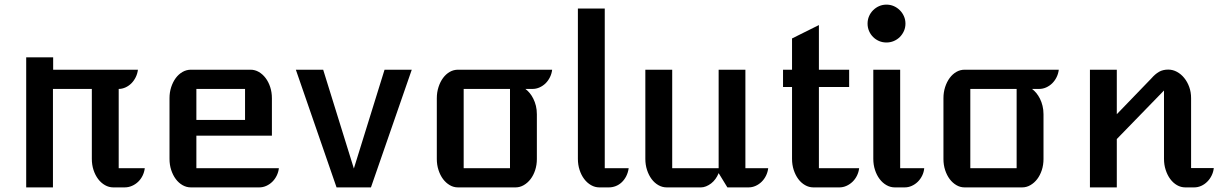

<svg xmlns="http://www.w3.org/2000/svg" viewBox="-20 -814 5292 834"><path d="M93.8 -564.9H210.9V-511.2H579.1Q577.1 -494.1 569.6 -478.8Q562 -463.4 550.8 -452.1Q539.6 -440.9 525.1 -434.3Q510.7 -427.7 495.6 -427.7V-83.5H608.9Q606.9 -66.4 599.4 -51Q591.8 -35.6 580.1 -24.4Q568.4 -13.2 553.2 -6.6Q538.1 0 521 0H472.2Q453.1 0 436 -9.8Q418.9 -19.5 406.2 -36.4Q393.6 -53.2 386.2 -75.7Q378.9 -98.1 378.9 -124V-427.7H210V0H93.8Z M716.3 -387.2Q716.3 -413.1 723.6 -435.5Q731 -458 743.4 -474.9Q755.9 -491.7 772.9 -501.5Q790 -511.2 809.1 -511.2H1068.4Q1087.4 -511.2 1104.2 -501.5Q1121.1 -491.7 1133.8 -474.9Q1146.5 -458 1153.8 -435.5Q1161.1 -413.1 1161.1 -387.2V-224.6H833V-83.5H1191.4Q1189.5 -66.4 1181.9 -51Q1174.3 -35.6 1162.8 -24.4Q1151.4 -13.2 1136.7 -6.6Q1122.1 0 1106 0H809.1Q790 0 772.9 -9.8Q755.9 -19.5 743.4 -36.4Q731 -53.2 723.6 -75.7Q716.3 -98.1 716.3 -124ZM1044.4 -293V-427.7H833V-293Z M1265.1 -511.2H1383.8L1517.1 -82L1650.4 -511.2H1768.6L1591.3 0H1441.9Z M1877.4 -387.2Q1877.4 -413.1 1884.8 -435.8Q1892.1 -458.5 1904.5 -475.3Q1917 -492.2 1933.6 -501.7Q1950.2 -511.2 1969.2 -511.2H2378.4Q2376.5 -494.1 2368.9 -478.8Q2361.3 -463.4 2349.9 -452.1Q2338.4 -440.9 2323.7 -434.3Q2309.1 -427.7 2293 -427.7H2262.2Q2271.5 -420.9 2280.5 -410.2Q2289.6 -399.4 2296.6 -385.3Q2303.7 -371.1 2307.9 -354.2Q2312 -337.4 2312 -317.9V-123Q2312 -97.7 2304.7 -75.2Q2297.4 -52.7 2284.7 -36.1Q2272 -19.5 2255.1 -9.8Q2238.3 0 2219.2 0H1969.2Q1950.2 0 1933.6 -9.8Q1917 -19.5 1904.5 -36.1Q1892.1 -52.7 1884.8 -75.2Q1877.4 -97.7 1877.4 -123ZM2195.3 -83.5V-427.7H1994.1V-83.5Z M2490.2 -776.9H2606.9V-83.5H2710.9Q2708 -64 2700 -48.3Q2691.9 -32.7 2680.4 -22Q2668.9 -11.2 2654.5 -5.6Q2640.1 0 2624.5 0H2583.5Q2564.5 0 2547.4 -9.8Q2530.3 -19.5 2517.6 -36.4Q2504.9 -53.2 2497.6 -75.7Q2490.2 -98.1 2490.2 -124Z M2783.2 -511.2H2899.9V-83.5H3101.6V-511.2H3217.8V-83.5H3316.9Q3314.9 -66.4 3307.4 -51Q3299.8 -35.6 3288.3 -24.4Q3276.9 -13.2 3262.2 -6.6Q3247.6 0 3231.4 0H3139.6L3101.6 -62Q3096.2 -48.3 3087.9 -36.9Q3079.6 -25.4 3069.1 -17.3Q3058.6 -9.3 3047.1 -4.6Q3035.6 0 3024.9 0H2876Q2856.9 0 2839.8 -9.8Q2822.8 -19.5 2810.3 -36.4Q2797.9 -53.2 2790.5 -75.7Q2783.2 -98.1 2783.2 -124Z M3420.4 -436H3381.3V-511.2H3420.4V-647L3537.1 -705.1V-511.2H3668.5V-436H3537.1V-83.5H3711.9Q3710 -66.4 3702.4 -51Q3694.8 -35.6 3683.1 -24.4Q3671.4 -13.2 3656.7 -6.6Q3642.1 0 3626 0H3513.2Q3494.1 0 3477.1 -9.8Q3460 -19.5 3447.5 -36.4Q3435.1 -53.2 3427.7 -75.7Q3420.4 -98.1 3420.4 -124Z M3830.6 -629.4Q3813.5 -629.4 3798.6 -635.7Q3783.7 -642.1 3772.5 -653.3Q3761.2 -664.6 3754.9 -679.4Q3748.5 -694.3 3748.5 -711.4Q3748.5 -728.5 3754.9 -743.4Q3761.2 -758.3 3772.5 -769.5Q3783.7 -780.8 3798.6 -787.4Q3813.5 -793.9 3830.6 -793.9Q3847.7 -793.9 3862.5 -787.4Q3877.4 -780.8 3888.7 -769.5Q3899.9 -758.3 3906.5 -743.4Q3913.1 -728.5 3913.1 -711.4Q3913.1 -694.3 3906.5 -679.4Q3899.9 -664.6 3888.7 -653.3Q3877.4 -642.1 3862.3 -635.7Q3847.2 -629.4 3830.6 -629.4ZM3773.4 -511.2H3890.1V-83.5H3994.6Q3993.2 -66.4 3985.6 -51Q3978 -35.6 3966.6 -24.4Q3955.1 -13.2 3940.4 -6.6Q3925.8 0 3909.7 0H3866.7Q3847.7 0 3830.6 -9.8Q3813.5 -19.5 3800.8 -36.4Q3788.1 -53.2 3780.8 -75.7Q3773.4 -98.1 3773.4 -124Z M4078.1 -387.2Q4078.1 -413.1 4085.4 -435.8Q4092.8 -458.5 4105.2 -475.3Q4117.7 -492.2 4134.3 -501.7Q4150.9 -511.2 4169.9 -511.2H4579.1Q4577.1 -494.1 4569.6 -478.8Q4562 -463.4 4550.5 -452.1Q4539.1 -440.9 4524.4 -434.3Q4509.8 -427.7 4493.7 -427.7H4462.9Q4472.2 -420.9 4481.2 -410.2Q4490.2 -399.4 4497.3 -385.3Q4504.4 -371.1 4508.5 -354.2Q4512.7 -337.4 4512.7 -317.9V-123Q4512.7 -97.7 4505.4 -75.2Q4498 -52.7 4485.4 -36.1Q4472.7 -19.5 4455.8 -9.8Q4439 0 4419.9 0H4169.9Q4150.9 0 4134.3 -9.8Q4117.7 -19.5 4105.2 -36.1Q4092.8 -52.7 4085.4 -75.2Q4078.1 -97.7 4078.1 -123ZM4396 -83.5V-427.7H4194.8V-83.5Z M4714.4 -511.2H4831.1V-317.9L4981.9 -474.1Q4997.6 -492.2 5014.4 -502Q5031.2 -511.7 5054.7 -511.7Q5074.2 -511.7 5092.3 -502Q5110.4 -492.2 5124 -475.3Q5137.7 -458.5 5145.8 -436Q5153.8 -413.6 5153.8 -387.7V-84H5252.4Q5250.5 -66.4 5242.9 -51.3Q5235.4 -36.1 5223.9 -24.7Q5212.4 -13.2 5197.8 -6.6Q5183.1 0 5167 0H5128.9Q5109.4 0 5092.5 -9.8Q5075.7 -19.5 5063.2 -36.4Q5050.8 -53.2 5043.5 -75.7Q5036.1 -98.1 5036.1 -124V-420.9L4831.1 -210V0H4714.4Z"/></svg>

Font: Atomic Age
Style: Regular
Weight: 400
Version: Version 1.007; ttfautohint (v1.4.1) -l 6 -r 46 -G 0 -x 0 -H 